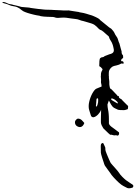

<svg xmlns="http://www.w3.org/2000/svg" viewBox="178 -596 1284 1819"><g transform="rotate(90 820.5 313.0)"><path d="M638.7 -1Q629.9 -0.5 623.5 -0.5Q613.3 -0.5 605.2 -1.7Q597.2 -2.9 591.6 -5.4Q585.9 -7.8 581.3 -11Q576.7 -14.2 566.4 -16.1Q553.7 -6.8 548.8 -0.7Q543.9 5.4 542.2 8.8Q540.5 12.2 539.8 13.7Q539.1 15.1 534.7 15.1H531.2Q526.9 15.1 518.6 14.6Q510.3 14.2 490.2 13.7Q477.5 12.7 470 10.5Q462.4 8.3 457.5 -1.5Q455.1 -5.9 454.6 -7.8Q454.1 -9.8 454.1 -10.7Q454.1 -11.7 454.1 -13.4Q454.1 -15.1 452.6 -19Q451.2 -25.9 450 -27.6Q448.7 -29.3 447.8 -30Q446.8 -30.8 445.3 -32.5Q443.8 -34.2 440.9 -41.5Q437.5 -51.3 433.8 -60.3Q430.2 -69.3 426.3 -79.1Q422.4 -96.7 416.7 -106.4Q411.1 -116.2 402.8 -120.1Q396 -123 387.2 -123Q385.3 -123 377.9 -122.3Q370.6 -121.6 353.5 -117.2Q349.6 -116.2 348.1 -115.7Q346.7 -115.2 345.5 -115Q344.2 -114.7 342.5 -114.3Q340.8 -113.8 337.4 -112.8Q324.7 -108.9 316.4 -104.7Q308.1 -100.6 301.5 -96.4Q294.9 -92.3 288.8 -88.4Q282.7 -84.5 274.4 -81.1Q270.5 -79.1 268.6 -78.9Q266.6 -78.6 265.1 -78.4Q263.7 -78.1 261.5 -77.4Q259.3 -76.7 255.4 -73.7Q244.1 -60.5 233.2 -48.1Q222.2 -35.6 210.4 -22.5Q208.5 -19 208.5 -18.8Q208.5 -18.6 206.1 -16.1Q204.6 -14.2 203.6 -13.7Q202.6 -13.2 201.7 -10.7Q198.7 -6.8 197.3 -2.2Q195.8 2.4 193.4 7.3Q188.5 16.1 180.7 23.4Q172.9 30.8 164.3 39.3Q155.8 47.9 147.5 59.8Q139.2 71.8 133.3 90.3Q127.9 108.9 122.3 127.2Q116.7 145.5 111.3 165Q109.9 175.8 106.7 184.8Q103.5 193.8 100.3 202.6Q97.2 211.4 94.5 220.7Q91.8 230 91.3 241.2Q88.9 263.2 85.9 284.4Q83 305.7 79.6 327.6Q78.1 336.9 78.1 349.6Q78.1 362.3 78.9 375Q79.6 387.7 80.6 398.9Q81.1 404.3 81.1 409.2Q81.1 413.6 80.6 417Q80.1 423.3 78.9 427.5Q77.6 431.6 76.4 435.3Q75.2 439 74 443.1Q72.8 447.3 72.3 454.1Q70.8 484.4 70.3 511.7Q69.8 539.1 64.9 567.4Q64 571.8 63.5 573.2Q63 574.7 62.5 575.7Q62 576.7 61.3 578.9Q60.5 581.1 59.6 587.4Q58.6 595.7 56.2 608.4Q53.7 621.1 50.3 635.5Q46.9 649.9 42.7 665.3Q38.6 680.7 34.2 694.1Q29.8 707.5 25.4 718.5Q21 729.5 17.6 735.4Q11.7 746.1 4.9 753.7Q-2 761.2 -8.5 770.5Q-15.1 779.8 -20.8 793.2Q-26.4 806.6 -29.8 828.6Q-31.7 843.8 -37.1 858.4Q-42.5 873 -48.8 886.7Q-50.8 891.6 -52.5 897.9Q-54.2 904.3 -55.9 911.1Q-57.6 918 -59.8 924.3Q-62 930.7 -64.9 935.1Q-69.3 929.2 -69.3 922.9Q-69.3 920.9 -68.6 915.5Q-67.9 910.2 -64 900.6Q-60.1 891.1 -55.2 880.9Q-50.3 870.6 -48.8 859.4Q-47.9 850.6 -46.9 845.7Q-45.9 840.8 -44.7 837.4Q-43.5 834 -42.2 829.8Q-41 825.7 -39.6 818.4Q-37.6 808.6 -35.2 799.1Q-32.7 789.6 -30.3 779.3Q-28.8 772.5 -27.3 768.1Q-25.9 763.7 -24.7 759.5Q-23.4 755.4 -22.7 750.5Q-22 745.6 -21.5 738.3Q-20.5 725.6 -19.3 712.4Q-18.1 699.2 -17.1 685.5Q-15.6 678.7 -15.6 674.3Q-15.6 669.9 -13.2 663.6Q-10.7 645 -8.1 626.7Q-5.4 608.4 -3.4 590.8Q-2.9 580.6 -1.7 571.3Q-0.5 562 0.7 551.5Q2 541 2.9 528.3Q3.9 515.6 3.9 499Q3.9 484.9 4.2 473.6Q4.4 462.4 5.9 448.7Q6.8 433.1 7.3 416.5Q7.8 399.9 8.8 384.3Q10.7 368.2 10.7 351.1Q10.7 347.7 10.5 335.4Q10.3 323.2 10.3 304.2Q14.2 280.8 17.8 257.3Q21.5 233.9 24.9 210.4Q25.9 206.1 26.6 204.6Q27.3 203.1 27.8 201.9Q28.3 200.7 28.6 198.5Q28.8 196.3 29.8 190.4Q31.7 175.8 34.9 162.8Q38.1 149.9 41.7 137.5Q45.4 125 49.6 112.1Q53.7 99.1 57.6 85Q59.6 79.6 64 69.1Q68.4 58.6 73.7 47.4Q79.1 36.1 84.5 26.6Q89.8 17.1 93.3 13.7Q96.2 11.2 97.7 10Q99.1 8.8 100.3 7.8Q101.6 6.8 102.8 5.4Q104 3.9 106 1Q121.6 -18.1 137.5 -37.6Q153.3 -57.1 168.9 -76.2Q174.8 -83.5 177 -87.4Q179.2 -91.3 180.2 -93Q181.2 -94.7 181.6 -95.7Q182.1 -96.7 184.1 -98.6Q186 -100.6 190.7 -104.7Q195.3 -108.9 205.1 -117.2Q210.9 -122.1 216.8 -125.2Q222.7 -128.4 229 -131.3Q235.4 -134.3 242.4 -137.9Q249.5 -141.6 257.8 -148.4Q267.1 -155.3 277.1 -159.2Q287.1 -163.1 296.4 -165.5Q303.7 -167.5 308.1 -169.2Q312.5 -170.9 315.9 -172.6Q319.3 -174.3 323.7 -176Q328.1 -177.7 335.4 -179.2Q350.6 -183.1 366.2 -187.3Q381.8 -191.4 397.5 -196.3Q401.4 -196.8 403.1 -196.8Q404.8 -196.8 406.2 -196.8H408.2Q409.2 -196.8 410.6 -196.8Q412.1 -196.8 418 -198.2Q426.8 -200.7 428.7 -203.1Q430.7 -205.6 432.4 -207.5Q434.1 -209.5 439.5 -210.4Q442.9 -210.9 451.2 -210.9H460.9Q463.9 -206.5 466.1 -203.1Q468.3 -199.7 470.9 -197Q473.6 -194.3 478 -193.1Q482.4 -191.9 490.2 -191.9Q491.7 -197.3 491.7 -200.2Q491.7 -203.1 491.7 -204.8Q491.7 -206.5 492.7 -208.3Q493.7 -210 497.6 -212.9Q499.5 -213.4 501.5 -214.4Q505.4 -216.3 506.3 -216.3Q512.7 -216.3 514.2 -213.9Q514.6 -211.9 514.6 -210Q514.6 -208.5 514.2 -206.1Q513.7 -203.6 513.2 -199.2Q512.7 -197.8 512.7 -196.8Q512.7 -193.8 514.6 -190.9Q522.5 -177.2 526.1 -165.8Q529.8 -154.3 532 -144.8Q534.2 -135.3 535.9 -127.2Q537.6 -119.1 541.7 -111.6Q545.9 -104 553.2 -96.7Q560.5 -89.4 573.7 -81.5Q583.5 -75.7 600.8 -75.4Q618.2 -75.2 638.7 -75.2Z M907.7 45.9Q912.1 46.9 914.1 46.9H915.5Q916 46.9 916.7 46.9Q917.5 46.9 918.5 46.1Q919.4 45.4 922.4 43.9Q918.5 36.6 906.5 32.5Q894.5 28.3 881.3 26.4Q871.6 25.4 862.8 25.4Q859.9 25.4 852.5 25.6Q845.2 25.9 842.3 28.8Q843.8 35.2 845.2 37.8Q846.7 40.5 852.5 41.5Q858.4 42.5 871.1 43Q883.8 43.5 907.7 45.9ZM1072.8 -0.5H1059.1Q1053.7 -0.5 1041.7 -0.5Q1029.8 -0.5 1011.2 -1Q992.7 -1.5 975.3 -2Q958 -2.4 950.7 -2.4Q961.9 1 973.9 8.8Q985.8 16.6 996.1 26.4Q1006.3 36.1 1013.4 47.4Q1020.5 58.6 1022 68.4Q1022.5 70.3 1022.5 72.3Q1022.5 79.6 1017.3 86.7Q1012.2 93.8 997.1 97.2Q985.4 101.1 973.6 104.5Q961.9 107.9 950.7 111.3Q937.5 115.2 921.9 115.2Q918.9 115.2 907.5 115Q896 114.7 875.2 110.1Q854.5 105.5 834.2 97.9Q814 90.3 797.1 81.1Q780.3 71.8 768.1 62Q755.9 52.2 752 43.5Q746.6 30.8 741.5 18.3Q736.3 5.9 731.4 -6.8H728Q716.8 -6.8 706.1 -3.9Q696.8 -1 687.5 -1Q683.6 -1 680.2 -1.5Q673.3 -2 668 -2Q659.7 -2 651.4 -0.7Q643.1 0.5 631.8 0.5V-76.2Q642.1 -76.2 652.1 -76.4Q662.1 -76.7 670.4 -78.6Q679.7 -80.1 686.3 -80.1Q692.9 -80.1 699.7 -80.1H704.1Q709 -80.1 715.8 -80.6Q722.7 -81.1 735.8 -84Q743.2 -85.9 745.8 -86.7Q748.5 -87.4 750 -88.9Q751.5 -90.3 752.7 -92.8Q753.9 -95.2 757.8 -100.6Q758.8 -103 761.2 -104Q771 -115.2 782.7 -124.5Q794.4 -133.8 804.2 -145Q809.1 -151.4 813.2 -153.8Q817.4 -156.2 819.8 -158Q822.3 -159.7 822.8 -162.1V-163.1Q822.8 -165.5 820.3 -170.4H825.7Q833 -170.4 836.9 -172.9Q840.8 -175.3 843.8 -180.4Q846.7 -185.5 850.1 -192.1Q853.5 -198.7 863.3 -205.1Q884.3 -224.1 903.3 -245.1Q908.2 -251.5 911.6 -254.4Q915 -257.3 918.9 -258.3H921.9Q924.8 -258.3 929.7 -257.6Q934.6 -256.8 945.3 -255.4Q950.2 -242.2 952.1 -235.4Q954.1 -228.5 954.6 -222.2Q955.1 -219.2 955.1 -215.3Q955.1 -211.9 954.6 -205.6Q954.1 -199.2 954.1 -184.1Q953.1 -173.3 952.1 -166.7Q951.2 -160.2 946.8 -153.3Q943.4 -146.5 940.7 -140.1Q938 -133.8 934.1 -127Q928.2 -116.7 919.7 -109.4Q911.1 -102.1 901.6 -96.4Q892.1 -90.8 882.3 -85.9Q872.6 -81.1 863.3 -76.2Q872.1 -72.3 881.3 -69.6Q890.6 -66.9 900.4 -63H906.2Q915 -63 925.3 -64.2Q935.5 -65.4 947 -67.6Q958.5 -69.8 970 -71.8Q981.4 -73.7 992.7 -74.2Q1004.9 -75.2 1016.6 -75.7Q1028.3 -76.2 1040.5 -76.2Q1047.4 -76.2 1055.9 -76.2Q1064.5 -76.2 1072.8 -76.7ZM885.7 -147Q887.7 -150.4 888.7 -151.9Q889.6 -153.3 889.9 -154.3Q890.1 -155.3 890.1 -156.7Q890.1 -158.2 890.6 -161.6H889.6Q882.3 -161.6 873.8 -153.8Q865.2 -146 857.9 -135.5Q850.6 -125 846.7 -114.7Q843.3 -106.4 843.3 -102.1V-100.6Q849.6 -98.1 852.5 -98.1H853Q856 -98.1 859.1 -102.3Q862.3 -106.4 868.2 -116.9Q874 -127.4 885.7 -147Z M1067.9 -75.2Q1081.5 -75.2 1090.1 -79.6Q1098.6 -84 1109.9 -97.2Q1123.5 -116.2 1137.7 -135Q1151.9 -153.8 1166 -172.4Q1176.3 -172.9 1180.2 -172.6Q1184.1 -172.4 1185.8 -171.4Q1187.5 -170.4 1189.2 -168.2Q1190.9 -166 1196.3 -162.6Q1195.8 -154.8 1195.1 -152.6Q1194.3 -150.4 1193.6 -149.2Q1192.9 -147.9 1192.9 -145V-142.1Q1192.9 -138.2 1193.4 -131.8Q1193.8 -127.4 1194.1 -127Q1194.3 -126.5 1194.3 -126.2Q1194.3 -126 1193.8 -124.8Q1193.4 -123.5 1192.4 -118.2Q1191.4 -115.7 1190.2 -109.4Q1189 -103 1188 -100.6V-87.4Q1188 -86.4 1188 -86.2Q1188 -85.9 1187.3 -85.9Q1186.5 -85.9 1183.8 -84Q1181.2 -82 1175.3 -73.2Q1162.6 -60.5 1151.1 -48.1Q1139.6 -35.6 1127 -23.4Q1113.3 -14.6 1098.4 -7.6Q1083.5 -0.5 1067.9 -0.5ZM1035.2 218.8Q1035.2 206.1 1039.1 197.3Q1043 188.5 1049.1 181.6Q1055.2 174.8 1062.5 168.9Q1069.8 163.1 1076.7 156.7Q1087.4 160.2 1096.4 166.3Q1105.5 172.4 1110.6 180.9Q1115.7 189.5 1115.5 200.2Q1115.2 210.9 1107.9 224.1Q1101.1 235.8 1090.8 240.7Q1081.5 245.1 1072.8 245.1Q1071.3 245.1 1065.2 244.9Q1059.1 244.6 1049.6 237.8Q1040 231 1035.2 218.8Z M1265.6 -21Q1273.4 -25.9 1280.5 -29.1Q1287.6 -32.2 1295.9 -36.1Q1303.2 -39.6 1306.6 -40.8Q1310.1 -42 1312.7 -42.2Q1315.4 -42.5 1319.3 -42.5H1322.3Q1326.2 -42.5 1332 -43Q1335.4 -43 1345.7 -46.4Q1356 -49.8 1369.1 -55.2Q1382.3 -60.5 1396.7 -66.7Q1411.1 -72.8 1423.8 -78.4Q1436.5 -84 1445.3 -88.1Q1454.1 -92.3 1456.1 -93.8Q1464.8 -100.6 1477.3 -111.8Q1489.7 -123 1503.2 -135Q1516.6 -147 1529.3 -157.7Q1542 -168.5 1550.8 -173.8Q1557.6 -177.2 1567.1 -185.3Q1576.7 -193.4 1586.4 -202.9Q1596.2 -212.4 1604.7 -221.9Q1613.3 -231.4 1618.7 -238.3Q1627 -251 1635.5 -262.9Q1644 -274.9 1652.3 -287.6Q1655.3 -292.5 1657.2 -295.7Q1659.2 -298.8 1660.9 -300.8Q1662.6 -302.7 1665.3 -304.4Q1668 -306.2 1673.3 -308.6Q1677.2 -307.1 1680.9 -305.7Q1684.6 -304.2 1688 -302.2Q1694.8 -283.2 1695.3 -271.5V-268.1Q1695.3 -258.3 1692.4 -250Q1689.5 -241.7 1683.8 -233.2Q1678.2 -224.6 1673.3 -212.9Q1669.4 -205.1 1661.1 -193.8Q1652.8 -182.6 1641.6 -170.2Q1630.4 -157.7 1617.7 -145.3Q1605 -132.8 1592.8 -121.6Q1580.6 -110.4 1569.6 -101.8Q1558.6 -93.3 1551.3 -89.4Q1533.7 -76.2 1516.1 -63.7Q1498.5 -51.3 1480.5 -38.1Q1473.6 -34.2 1465.6 -31.7Q1457.5 -29.3 1451.2 -27.3Q1443.8 -24.9 1430.2 -20.3Q1416.5 -15.6 1402.1 -11.2Q1387.7 -6.8 1375.2 -3.4Q1362.8 0 1356.9 0Q1332.5 0 1315.9 0.5Q1307.6 1 1300.8 1Q1293.9 1 1285.9 0.2Q1277.8 -0.5 1272.5 -5.1Q1267.1 -9.8 1265.6 -21Z"/></g></svg>

Font: DimaRavanNevis
Style: regular
Weight: 400
Designer: R.Balvardi
Foundry: Dima Software Group
Version: Version 1.00;May 26, 2019;FontCreator 11.5.0.2427 64-bit